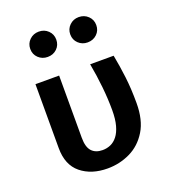

<svg xmlns="http://www.w3.org/2000/svg" viewBox="-144 -886 888 1006"><g transform="rotate(-20 300.0 -383.0)"><path d="M514.5 -529.5Q526.5 -467.5 534.5 -401.2Q542.5 -335 542.5 -255.5Q542.5 -161.5 506 -101.8Q469.5 -42 410.5 -13.5Q351.5 15 284 15Q194 15 136.2 -32Q78.5 -79 78.5 -173V-529.5H210.5V-182Q210.5 -130.5 231.8 -107.5Q253 -84.5 292 -84.5Q316 -84.5 337 -93.8Q358 -103 374.5 -124Q391 -145 400.5 -179.5Q410 -214 410 -264Q410 -326 403 -394.2Q396 -462.5 383.5 -529.5ZM188.5 -641.5Q158 -641.5 137 -661.5Q116 -681.5 116 -712Q116 -742 137 -762.2Q158 -782.5 188.5 -782.5Q219.5 -782.5 240.2 -762.2Q261 -742 261 -712Q261 -681.5 240.2 -661.5Q219.5 -641.5 188.5 -641.5ZM411 -641.5Q381 -641.5 360 -661.5Q339 -681.5 339 -712Q339 -742 360 -762.2Q381 -782.5 411 -782.5Q442 -782.5 463 -762.2Q484 -742 484 -712Q484 -681.5 463 -661.5Q442 -641.5 411 -641.5Z"/></g></svg>

Font: Fira Code Light SemiBold
Style: Regular
Weight: 600
Monospace: yes
Version: Version 5.002